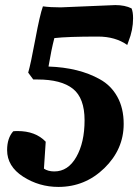

<svg xmlns="http://www.w3.org/2000/svg" viewBox="-20 -724 544 756"><path d="M219 -695 434 -704Q472 -704 498 -691Q504 -677 504 -652Q504 -606 486 -561L481 -547Q434 -580 366 -580Q245 -580 194 -574Q182 -528 171 -462Q291 -458 373 -412Q417 -388 442 -343Q467 -298 467 -236Q467 -136 391 -62Q315 12 210 12Q134 12 71 -28.5Q8 -69 8 -133Q8 -180 32 -207Q38 -208 49 -208Q120 -208 160 -166L153 -60Q169 -49 194 -49Q248 -49 280.5 -106Q313 -163 313 -250.5Q313 -338 267 -374.5Q221 -411 128 -411H111L91 -438Q101 -472 119 -569Q137 -666 149 -699Q178 -695 219 -695Z"/></svg>

Font: Oleo Script Swash Caps
Style: Regular
Weight: 400
Designer: Soytutype
Foundry: Soytutype
Version: Version 1.002